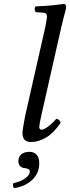

<svg xmlns="http://www.w3.org/2000/svg" viewBox="-20 -718 359 984"><path d="M294.9 -582 191.9 -127Q181.2 -78.6 181.2 -67.9Q181.2 -53.2 193.8 -53.2Q204.1 -53.2 225.6 -68.6Q247.1 -84 268.1 -108.9Q283.2 -108.9 291 -89.8Q258.3 -39.1 218.5 -14.6Q178.7 9.8 139.2 9.8Q95.2 9.8 95.2 -36.1Q95.2 -51.8 107.9 -119.1L212.9 -583Q221.2 -628.9 221.2 -630.9Q221.2 -651.4 203.1 -652.8L163.1 -655.8Q158.2 -662.6 157.7 -670.7Q157.2 -678.7 162.1 -685.1Q254.4 -689 306.2 -698.2Q318.8 -698.2 318.8 -683.1Q318.8 -676.8 315.9 -665Q313 -653.3 306.6 -629.6Q300.3 -606 294.9 -582ZM131.8 60.1Q154.3 60.1 167.7 75.2Q181.2 90.3 181.2 118.2Q181.2 170.9 143.6 205.1Q106 239.3 51.8 246.1Q43.5 235.8 47.9 221.2Q64.9 217.3 82.3 210.7Q99.6 204.1 116.2 190.2Q132.8 176.3 132.8 160.2Q132.8 151.4 123.5 147.7Q114.3 144 103.5 143.1Q92.8 142.1 83.5 133.5Q74.2 125 74.2 107.9Q74.2 85.4 89.1 72.8Q104 60.1 131.8 60.1Z"/></svg>

Font: Common Serif News
Style: Italic
Weight: 450
Italic angle: -12°
Designer: Philipp H. Poll, Khaled Hosny
Foundry: Stefan Peev, Context Ltd.
Version: Version 1.026